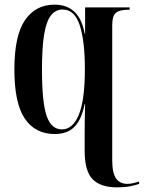

<svg xmlns="http://www.w3.org/2000/svg" viewBox="-20 -568 620 828"><path d="M484 240Q414 240 379.5 205Q345 170 345 81V17Q345 -16 345.5 -49Q346 -82 347 -119H345Q332 -53 301.5 -21.5Q271 10 216 10Q132 10 87 -56.5Q42 -123 42 -268Q42 -415 88 -481.5Q134 -548 215 -548Q323 -548 345 -423H347V-536H539V-526H534Q496 -526 480 -513Q464 -500 464 -459V123Q464 178 480.5 201.5Q497 225 530 225Q541 225 554 222Q567 219 580 215V225Q563 231 539.5 235.5Q516 240 484 240ZM247 -10Q294 -10 320 -73.5Q346 -137 346 -269Q346 -393 323.5 -460Q301 -527 250 -527Q220 -527 200 -502Q180 -477 170.5 -420.5Q161 -364 161 -268Q161 -127 181 -68.5Q201 -10 247 -10Z"/></svg>

Font: Noto Serif Display Condensed SemiBold
Style: Regular
Weight: 600
Width: 3
Designer: Monotype Design Team
Foundry: Monotype Imaging Inc.
Version: Version 2.009